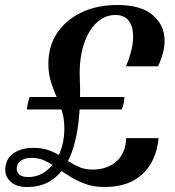

<svg xmlns="http://www.w3.org/2000/svg" viewBox="-20 -735 701 770"><path d="M88 15Q46 15 23.5 -5.5Q1 -26 1 -54Q1 -95 32 -118.5Q63 -142 114 -142Q149 -142 174 -133Q199 -124 219 -111.5Q239 -99 258.5 -86Q278 -73 300 -64Q322 -55 353 -55Q409 -55 446.5 -87.5Q484 -120 486 -181H616Q607 -89 551.5 -37Q496 15 400 15Q357 15 323.5 3Q290 -9 262.5 -26Q235 -43 210.5 -60.5Q186 -78 161 -90Q136 -102 107 -102Q80 -102 63.5 -90.5Q47 -79 47 -58Q47 -44 58 -34.5Q69 -25 93 -25Q134 -25 166.5 -50.5Q199 -76 218.5 -120Q238 -164 238 -220Q238 -259 228.5 -289.5Q219 -320 206 -349Q193 -378 183.5 -409.5Q174 -441 174 -479Q174 -550 209 -602.5Q244 -655 306.5 -685Q369 -715 452 -715Q545 -715 592.5 -674.5Q640 -634 640 -572Q640 -542 630.5 -512.5Q621 -483 614 -469H485Q496 -493 505 -526Q514 -559 514 -588Q514 -629 496 -652Q478 -675 443 -675Q401 -675 367.5 -644Q334 -613 315.5 -555.5Q297 -498 300 -421Q302 -382 301 -335Q300 -288 294 -238.5Q288 -189 274.5 -144Q261 -99 237 -63Q213 -27 176.5 -6Q140 15 88 15ZM468 -296H88Q89 -308 91.5 -319.5Q94 -331 99 -346H479Q478 -319 468 -296Z"/></svg>

Font: Poltawski Nowy Medium
Style: Italic
Weight: 500
Italic angle: -12°
Version: Version 1.001;gftools[0.9.25]